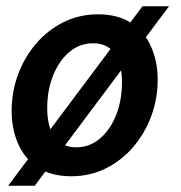

<svg xmlns="http://www.w3.org/2000/svg" viewBox="-20 -550 576 610"><path d="M432.5 -530H517L90.5 40H6ZM206.5 10Q142.5 10 100.5 -17.8Q58.5 -45.5 37.8 -92.8Q17 -140 17 -197.5Q17 -258 37.2 -313Q57.5 -368 94.5 -411.2Q131.5 -454.5 181.8 -479.5Q232 -504.5 291.5 -504.5Q355.5 -504.5 397.5 -476.5Q439.5 -448.5 460.2 -401.2Q481 -354 481 -296.5Q481 -236 460.5 -181Q440 -126 403.2 -83Q366.5 -40 316.2 -15Q266 10 206.5 10ZM222.5 -82Q265 -82 297.8 -110Q330.5 -138 349 -184.8Q367.5 -231.5 367.5 -288.5Q367.5 -348.5 344.2 -380.5Q321 -412.5 275.5 -412.5Q233 -412.5 200.2 -384.8Q167.5 -357 148.8 -310.2Q130 -263.5 130 -206.5Q130 -147 153.2 -114.5Q176.5 -82 222.5 -82Z"/></svg>

Font: Cabin SemiCondensedSemiBold
Style: Italic
Weight: 600
Width: 4
Italic angle: -10°
Designer: Pablo Impallari
Foundry: Pablo Impallari. http://www.impallari.com Igino Marini. http://www.ikern.com
Version: Version 3.001